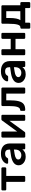

<svg xmlns="http://www.w3.org/2000/svg" viewBox="1734 -2304 680 4189"><g transform="rotate(-90 2074.5 -210.0)"><path d="M225 0Q214 0 207.5 -7Q201 -14 201 -24V-414H38Q27 -414 20.5 -421Q14 -428 14 -439V-496Q14 -506 20.5 -513Q27 -520 38 -520H492Q503 -520 510 -513Q517 -506 517 -496V-439Q517 -428 510 -421Q503 -414 492 -414H330V-24Q330 -14 323 -7Q316 0 306 0Z M747 10Q695 10 653 -10.5Q611 -31 586.5 -65.5Q562 -100 562 -143Q562 -213 619 -254Q676 -295 768 -310L905 -330V-351Q905 -393 884 -416Q863 -439 812 -439Q775 -439 753 -424.5Q731 -410 720 -386Q712 -373 697 -373H618Q607 -373 601.5 -379.5Q596 -386 596 -395Q597 -411 609 -433.5Q621 -456 647 -478.5Q673 -501 714 -515.5Q755 -530 813 -530Q897 -530 946.5 -503.5Q996 -477 1017.5 -433.5Q1039 -390 1039 -338V-24Q1039 -14 1032 -7Q1025 0 1015 0H934Q923 0 916.5 -7Q910 -14 910 -24V-63Q890 -35 851 -12.5Q812 10 747 10ZM781 -85Q834 -85 870 -119.5Q906 -154 906 -226V-247L806 -231Q747 -222 718 -201.5Q689 -181 689 -153Q689 -119 717.5 -102Q746 -85 781 -85Z M1190 0Q1181 0 1174 -6.5Q1167 -13 1167 -23V-496Q1167 -506 1174 -513Q1181 -520 1191 -520H1274Q1285 -520 1291.5 -513Q1298 -506 1298 -496V-175L1538 -504Q1542 -511 1548.5 -515.5Q1555 -520 1565 -520H1641Q1650 -520 1657 -513.5Q1664 -507 1664 -498V-24Q1664 -14 1657 -7Q1650 0 1640 0H1557Q1546 0 1539.5 -7Q1533 -14 1533 -24V-345L1293 -16Q1289 -9 1282.5 -4.5Q1276 0 1266 0Z M1774 0Q1763 0 1756 -7Q1749 -14 1749 -25V-87Q1749 -109 1772 -111Q1816 -114 1835.5 -172Q1855 -230 1855 -361V-496Q1855 -506 1861.5 -513Q1868 -520 1879 -520H2234Q2244 -520 2251 -513Q2258 -506 2258 -496V-24Q2258 -14 2251 -7Q2244 0 2234 0H2151Q2140 0 2133.5 -7Q2127 -14 2127 -24V-414H1980V-347Q1980 -219 1960.5 -142.5Q1941 -66 1895.5 -33Q1850 0 1774 0Z M2544 10Q2492 10 2450 -10.5Q2408 -31 2383.5 -65.5Q2359 -100 2359 -143Q2359 -213 2416 -254Q2473 -295 2565 -310L2702 -330V-351Q2702 -393 2681 -416Q2660 -439 2609 -439Q2572 -439 2550 -424.5Q2528 -410 2517 -386Q2509 -373 2494 -373H2415Q2404 -373 2398.5 -379.5Q2393 -386 2393 -395Q2394 -411 2406 -433.5Q2418 -456 2444 -478.5Q2470 -501 2511 -515.5Q2552 -530 2610 -530Q2694 -530 2743.5 -503.5Q2793 -477 2814.5 -433.5Q2836 -390 2836 -338V-24Q2836 -14 2829 -7Q2822 0 2812 0H2731Q2720 0 2713.5 -7Q2707 -14 2707 -24V-63Q2687 -35 2648 -12.5Q2609 10 2544 10ZM2578 -85Q2631 -85 2667 -119.5Q2703 -154 2703 -226V-247L2603 -231Q2544 -222 2515 -201.5Q2486 -181 2486 -153Q2486 -119 2514.5 -102Q2543 -85 2578 -85Z M2988 0Q2978 0 2971 -7Q2964 -14 2964 -24V-496Q2964 -506 2971 -513Q2978 -520 2988 -520H3071Q3082 -520 3088.5 -513Q3095 -506 3095 -496V-317H3321V-496Q3321 -506 3328 -513Q3335 -520 3345 -520H3428Q3438 -520 3445 -513Q3452 -506 3452 -496V-24Q3452 -14 3445 -7Q3438 0 3428 0H3345Q3335 0 3328 -7Q3321 -14 3321 -24V-212H3095V-24Q3095 -14 3088.5 -7Q3082 0 3071 0Z M3567 110Q3557 110 3550 103Q3543 96 3543 86V-82Q3543 -92 3550 -99Q3557 -106 3567 -106H3575Q3614 -106 3632 -168Q3650 -230 3650 -361V-496Q3650 -506 3657 -513Q3664 -520 3674 -520H4030Q4041 -520 4047.5 -513Q4054 -506 4054 -496V-107H4099Q4110 -107 4116.5 -100Q4123 -93 4123 -83V86Q4123 96 4116.5 103Q4110 110 4099 110H4017Q4006 110 3999 103Q3992 96 3992 86V0H3674V86Q3674 96 3667 103Q3660 110 3650 110ZM3729 -106 3924 -107V-414H3776V-347Q3776 -256 3764 -197.5Q3752 -139 3729 -106Z"/></g></svg>

Font: Rubik Medium
Style: Regular
Weight: 500
Designer: Hubert and Fischer
Foundry: Hubert and Fischer
Version: Version 2.300; ttfautohint (v1.8.4.7-5d5b);gftools[0.9.30]